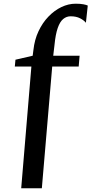

<svg xmlns="http://www.w3.org/2000/svg" viewBox="-20 -843 527 1037"><path d="M94.5 174 149.5 -483.5H60L63.5 -520.5L156.5 -542L160.5 -573Q166.5 -628.5 188 -674.2Q209.5 -720 241.5 -753.2Q273.5 -786.5 311.5 -804.8Q349.5 -823 388.5 -823Q414 -823 430.5 -819.8Q447 -816.5 454 -813L444 -720Q433.5 -733.5 412.5 -744.2Q391.5 -755 361.5 -755Q339 -755 321.2 -740.2Q303.5 -725.5 291.8 -691.8Q280 -658 274.5 -601.5L267.5 -542H410L405 -483.5H262L206 174Z"/></svg>

Font: Merriweather 72pt SemiBold
Style: Regular
Weight: 600
Version: Version 2.100